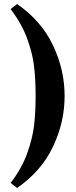

<svg xmlns="http://www.w3.org/2000/svg" viewBox="-20 -800 376 954"><path d="M33 109Q88 37 115 -38Q142 -113 149.5 -178.5Q157 -244 157 -323Q157 -403 149.5 -468.5Q142 -534 115 -608Q88 -682 33 -755L65 -780Q185 -697 243 -575.5Q301 -454 301 -323Q301 -192 243 -70.5Q185 51 65 134Z"/></svg>

Font: Taviraj Black
Style: Regular
Weight: 900
Designer: Katatrad Team
Foundry: CadsonDemak
Version: Version 1.030